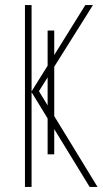

<svg xmlns="http://www.w3.org/2000/svg" viewBox="-20 -734 403 754"><path d="M193 -128H167V-269L104 -372V0H78V-714H104V-375L167 -476V-614H193V-518L315 -714H345L193 -472V-278L363 0H332L193 -227ZM133 -376 167 -320V-430Z"/></svg>

Font: Noto Sans ExtraCondensed Thin
Style: Regular
Weight: 100
Width: 2
Designer: Monotype Design Team
Foundry: Monotype Imaging Inc.
Version: Version 2.013; ttfautohint (v1.8.4.7-5d5b)